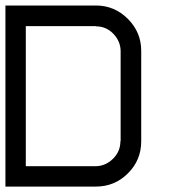

<svg xmlns="http://www.w3.org/2000/svg" viewBox="-20 -687 707 707"><path d="M333.3 -75Q369.2 -75.8 396.2 -102.5Q423.3 -129.2 423.3 -166.7H424.2V-500Q423.3 -535.8 397.1 -562.9Q370.8 -590 333.3 -590V-590.8H75V-75ZM333.3 0H0V-666.7H333.3Q401.7 -666.7 450.8 -617.5Q500 -568.3 500 -500V-166.7Q500 -97.5 451.2 -48.8Q402.5 0 333.3 0Z"/></svg>

Font: 0xA000-Squareish-Mono
Style: Squareish-Mono
Weight: 400
Version: Version 0.1